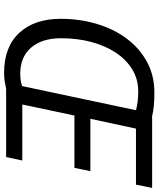

<svg xmlns="http://www.w3.org/2000/svg" viewBox="62 -827 775 939"><g transform="rotate(90 449.5 -357.5)"><path d="M337 10Q209 10 140.5 -64.5Q72 -139 72 -267Q72 -359 96.5 -442Q121 -525 168 -588.5Q215 -652 282 -688.5Q349 -725 433 -725Q505 -725 548 -714H899L883 -635H609L561 -412H817L801 -334H545L491 -79H765L748 0H415Q397 4 377.5 7Q358 10 337 10ZM340 -69Q374 -69 401 -78L519 -635Q480 -646 427 -646Q367 -646 319 -616.5Q271 -587 237 -535.5Q203 -484 185 -415.5Q167 -347 167 -269Q167 -175 213 -122Q259 -69 340 -69Z"/></g></svg>

Font: Noto IKEA Latin
Style: Italic
Weight: 400
Italic angle: -12°
Designer: Monotype Design Team
Foundry: Monotype Imaging Inc.
Version: Version 1.0